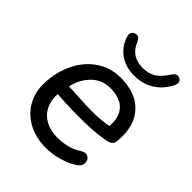

<svg xmlns="http://www.w3.org/2000/svg" viewBox="-200 -819 945 945"><g transform="rotate(45 273.0 -346.5)"><path d="M47.7 -207.5Q49.6 -288.4 82.4 -356.1Q115.3 -423.8 174.6 -461.9Q233.9 -500 310.9 -495.8Q386.5 -491.9 431.5 -458.5Q476.5 -425.1 493.3 -373.7Q510 -322.2 502.9 -261.9Q500.9 -244.7 490 -237.4Q479 -230.1 461.6 -226.8Q418.6 -219 375.2 -216.3Q331.9 -213.7 275.9 -214.2Q238.9 -214 198.6 -215.7Q158.4 -217.5 113.3 -220.6L125.6 -285.8Q153.1 -284.5 185.3 -283.8Q269.5 -278.3 325.9 -278.7Q382.3 -279.2 440.2 -291.8L422.5 -277.9Q431.3 -340.3 403.8 -379.5Q376.3 -418.7 309.3 -423.6Q243.8 -427.8 201.4 -388Q159 -348.1 145.9 -286.9L137.2 -249.5Q126 -196.5 140.9 -154.6Q155.8 -112.7 192.9 -89.7Q229.9 -66.7 283.3 -66.7Q318.8 -66.7 351.1 -75Q383.4 -83.3 411.8 -102.1Q435.2 -116.4 451.9 -106.5Q468.7 -96.5 468.4 -75.1Q468.1 -53.7 446.9 -39.4Q413.3 -16.2 367.4 -3.5Q321.5 9.3 278.4 9.3Q209 9.3 156.2 -18.9Q103.4 -47 74.9 -96.3Q46.5 -145.7 47.7 -207.5ZM175.8 -656.5Q169.9 -673.5 174.1 -684.5Q178.3 -695.4 191.7 -699.7Q204 -703.9 213.4 -697.7Q222.7 -691.4 230.8 -673.4Q245.2 -639.3 272.2 -622.7Q299.2 -606.2 337 -606.2Q377 -606.2 405.1 -623.4Q433.1 -640.7 457.6 -679.5Q467 -694.2 476.2 -699.2Q485.4 -704.3 496.8 -699.7Q509.8 -695 512.8 -683.2Q515.8 -671.4 507.6 -655.3Q478.8 -601.3 434.3 -575.4Q389.8 -549.5 333.5 -549.5Q278 -549.5 236.4 -576.8Q194.8 -604 175.8 -656.5Z"/></g></svg>

Font: SN Pro Thin
Style: Italic
Weight: 200
Italic angle: -9°
Designer: Tobias Whetton
Foundry: Supernotes
Version: Version 1.003;Glyphs 3.3 (3324)